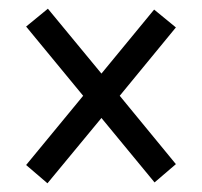

<svg xmlns="http://www.w3.org/2000/svg" viewBox="-20 -579 465 441"><path d="M89 -158 213 -308 335 -160 384 -202 255 -359 384 -516 334 -557 213 -410 90 -559 40 -518 171 -359 40 -200Z"/></svg>

Font: Noto Serif Devanagari ExtraCondensed
Style: Bold
Weight: 700
Width: 2
Designer: Universal Thirst, Indian Type Foundry and the Monotype Design Team
Foundry: Monotype Imaging Inc.
Version: Version 2.004